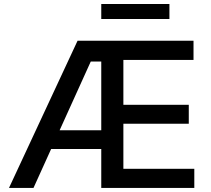

<svg xmlns="http://www.w3.org/2000/svg" viewBox="-20 -929 1044 949"><path d="M24.4 0Q109.4 -181.6 363.3 -727.5Q506.8 -727.5 936.5 -727.5Q936.5 -704.1 936.5 -632.8Q849.6 -632.8 589.8 -632.8Q589.8 -577.1 589.8 -411.1Q670.9 -411.1 913.1 -411.1Q913.1 -387.7 913.1 -317.4Q832 -317.4 589.8 -317.4Q589.8 -261.7 589.8 -94.7Q677.7 -94.7 940.4 -94.7Q940.4 -71.3 940.4 0Q825.2 0 480.5 0Q480.5 -156.2 480.5 -625Q467.8 -625 428.7 -625Q357.4 -468.8 145.5 0Q115.2 0 24.4 0ZM183.6 -192.4Q183.6 -215.8 183.6 -285.2Q272.5 -285.2 539.1 -285.2Q539.1 -261.7 539.1 -192.4Q450.2 -192.4 183.6 -192.4ZM817.4 -909.2Q817.4 -890.6 817.4 -835Q733.4 -835 480.5 -835Q480.5 -853.5 480.5 -909.2Q565.4 -909.2 817.4 -909.2Z"/></svg>

Font: DeepSea
Style: Medium
Weight: 500
Designer: Stem
Version: Version 3.019;git-0a5106e0b